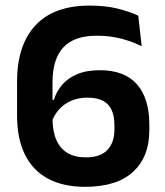

<svg xmlns="http://www.w3.org/2000/svg" viewBox="-20 -672 606 704"><path d="M291.5 13Q212 13 156.2 -16.8Q100.5 -46.5 71.5 -105Q42.5 -163.5 42.5 -249.5V-372.5Q42.5 -506 109.8 -578.8Q177 -651.5 308.5 -651.5Q368 -651.5 412.2 -640.2Q456.5 -629 487 -614.5L499.5 -502.5Q477.5 -513.5 452.8 -522Q428 -530.5 398.8 -535.8Q369.5 -541 333.5 -541Q252 -541 212.2 -498.2Q172.5 -455.5 172.5 -369V-241.5Q172.5 -192 186.2 -159.8Q200 -127.5 227.2 -111.2Q254.5 -95 294.5 -95Q348.5 -95 374 -122.5Q399.5 -150 399.5 -195.5V-214Q399.5 -245 390 -267.2Q380.5 -289.5 358.8 -301.8Q337 -314 300 -314Q268.5 -314 242.2 -303Q216 -292 197.2 -271.5Q178.5 -251 168.5 -222.5L156 -306H177.5Q187 -336.5 207.8 -361Q228.5 -385.5 262.8 -400Q297 -414.5 346 -414.5Q437 -414.5 482.2 -362.8Q527.5 -311 527.5 -216.5V-194Q527.5 -97 468 -42Q408.5 13 291.5 13Z"/></svg>

Font: Anek Malayalam SemiBold
Style: Regular
Weight: 600
Version: Version 1.003